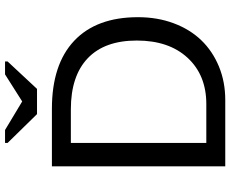

<svg xmlns="http://www.w3.org/2000/svg" viewBox="-96 -818 914 762"><g transform="rotate(-90 361.0 -437.0)"><path d="M673.8 -346.2Q673.8 -269.5 649.7 -204.8Q625.5 -140.1 582.3 -95.2Q539.1 -50.3 478 -25.1Q417 0 345.2 0H338.9H82V-688H310.1Q486.3 -688 580.1 -599.6Q673.8 -511.2 673.8 -346.2ZM581.1 -351.1Q581.1 -479 510.7 -545.9Q440.4 -612.8 308.1 -612.8H174.8V-75.2H329.1Q443.8 -75.2 512.5 -149.4Q581.1 -223.6 581.1 -351.1ZM498 -863.8 389.2 -747.1H289.1L174.8 -863.8V-874H226.1L338.9 -806.2H339.8L446.8 -874H498Z"/></g></svg>

Font: Libra Sans Modern
Style: Regular
Weight: 400
Foundry: Stefan Peev, Context Ltd
Version: Version 1.000